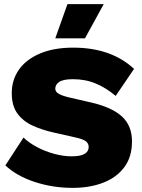

<svg xmlns="http://www.w3.org/2000/svg" viewBox="-20 -901 687 931"><path d="M335 -670Q519 -670 630 -567L541 -436Q496 -474 445.5 -495.5Q395 -517 334 -517Q287 -517 267.5 -504Q248 -491 248 -471Q248 -455 267 -445Q286 -435 322 -427L422 -404Q522 -381 571 -336.5Q620 -292 620 -215Q620 -140 582.5 -90Q545 -40 480 -15Q415 10 333 10Q235 10 147.5 -19Q60 -48 6 -99L94 -234Q121 -208 160 -187.5Q199 -167 243 -155Q287 -143 328 -143Q371 -143 390.5 -155Q410 -167 410 -188Q410 -205 397 -215.5Q384 -226 348 -234L238 -259Q184 -271 138 -292Q92 -313 64.5 -350.5Q37 -388 37 -449Q37 -514 72 -563.5Q107 -613 174 -641.5Q241 -670 335 -670ZM307 -881H483L392 -715H248Z"/></svg>

Font: Work Sans ExtraBold
Style: Regular
Weight: 800
Designer: Wei Huang
Foundry: Wei Huang
Version: Version 2.012; ttfautohint (v1.8.3)